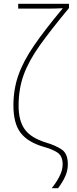

<svg xmlns="http://www.w3.org/2000/svg" viewBox="-20 -780 403 1002"><path d="M220 -36Q140 -61 108.5 -106Q77 -151 77 -228Q77 -317 104 -390.5Q131 -464 189 -545Q247 -626 340 -738V-760H75V-735H227Q267 -735 308 -737Q215 -626 158 -543Q101 -460 75.5 -386.5Q50 -313 50 -230Q50 -136 87.5 -87Q125 -38 207 -14Q249 -3 278 15Q307 33 307 78Q307 108 290 141Q273 174 250 202H283Q306 172 320 141.5Q334 111 334 77Q334 22 302.5 0.5Q271 -21 220 -36Z"/></svg>

Font: Noto Sans Display SemiCondensed Thin
Style: Regular
Weight: 250
Width: 4
Designer: Monotype Design team
Foundry: Monotype Imaging Inc.
Version: 1.000